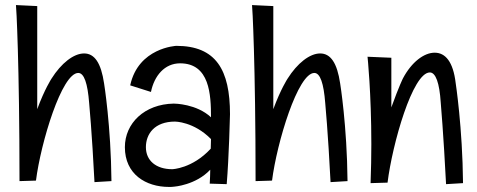

<svg xmlns="http://www.w3.org/2000/svg" viewBox="-20 -725 1883 758"><path d="M420 -10C418 -229 391 -395 391 -395C379 -477 353 -514 312 -514C271 -514 222 -476 183 -414C183 -414 156 -373 127 -294V-701L43 -705C44 -705 57 -473 57 -10L122 -12C141 -162 224 -437 289 -437C312 -437 326 -396 332 -318C332 -318 343 -203 353 -6Z M888 -274C888 -449 833 -544 676 -544C676 -544 526 -537 494 -388L576 -362C589 -426 630 -475 691 -475C808 -475 813 -351 813 -262C756 -315 670 -316 666 -316C550 -314 473 -238 473 -144C473 -37 556 13 647 13C654 13 660 13 667 12C667 12 753 6 810 -55C810 -37 809 -19 808 0L875 2C884 -104 888 -274 888 -274ZM812 -138C739 -59 660 -57 660 -57C596 -57 556 -91 556 -144C556 -196 590 -245 671 -245C671 -245 745 -245 813 -176C813 -164 812 -151 812 -138Z M1352 -10C1350 -229 1323 -395 1323 -395C1311 -477 1285 -514 1244 -514C1203 -514 1154 -476 1115 -414C1115 -414 1088 -373 1059 -294V-701L975 -705C976 -705 989 -473 989 -10L1054 -12C1073 -162 1156 -437 1221 -437C1244 -437 1258 -396 1264 -318C1264 -318 1275 -203 1285 -6Z M1808 -2C1806 -221 1779 -397 1779 -397C1769 -482 1738 -517 1696 -517C1654 -517 1605 -480 1571 -416C1571 -416 1556 -387 1525 -301V-497L1431 -501C1431 -501 1446 -358 1446 -156C1446 -107 1445 -56 1443 -2L1510 -4C1529 -157 1609 -439 1677 -439C1700 -439 1715 -398 1720 -320C1720 -320 1731 -195 1741 2Z"/></svg>

Font: Englebert
Style: Regular
Weight: 400
Designer: Astigmatic (AOETI)
Foundry: Astigmatic (AOETI)
Version: Version 1.000